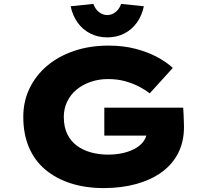

<svg xmlns="http://www.w3.org/2000/svg" viewBox="-20 -951 1056 981"><path d="M509 10Q418 10 342.5 -14Q267 -38 212 -84Q157 -130 128 -198Q99 -266 99 -354Q99 -433 131 -499.5Q163 -566 221 -615Q279 -664 359 -691Q439 -718 535 -718Q610 -718 673 -701.5Q736 -685 784 -659Q832 -633 863 -604L745 -474Q719 -494 687.5 -510Q656 -526 617.5 -536.5Q579 -547 532 -547Q484 -547 442.5 -532.5Q401 -518 370.5 -492.5Q340 -467 323 -431.5Q306 -396 306 -354Q306 -302 324 -265.5Q342 -229 373.5 -206Q405 -183 446 -172Q487 -161 532 -161Q576 -161 612.5 -170Q649 -179 675.5 -195Q702 -211 716.5 -233.5Q731 -256 731 -283V-306L758 -258H513V-401H916Q917 -387 918 -365.5Q919 -344 919.5 -325.5Q920 -307 920 -302Q920 -227 890.5 -169Q861 -111 806.5 -71.5Q752 -32 676.5 -11Q601 10 509 10ZM528 -760Q481 -760 442 -779.5Q403 -799 377 -835Q351 -871 341 -919L457 -931Q466 -905 485.5 -889.5Q505 -874 528 -874Q551 -874 570.5 -889.5Q590 -905 599 -931L715 -919Q705 -871 679 -835Q653 -799 614.5 -779.5Q576 -760 528 -760Z"/></svg>

Font: Lexend Peta ExtraBold
Style: Regular
Weight: 800
Version: Version 1.007